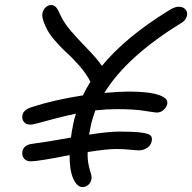

<svg xmlns="http://www.w3.org/2000/svg" viewBox="-20 -735 770 769"><path d="M103 -88.9Q85 -88.9 75.9 -100.6Q66.9 -112.3 69.8 -128.9Q75.2 -155.3 110.8 -159.2Q167.5 -166.5 264.2 -184.1Q267.1 -208 272.9 -236.8Q278.3 -262.7 284.2 -279.8Q245.6 -272 203.1 -260.7Q160.6 -249.5 135.5 -242.7Q110.4 -235.8 102.1 -235.8Q84.5 -235.8 75.7 -246.8Q66.9 -257.8 69.8 -273.9Q73.7 -295.4 107.9 -306.2Q193.4 -334.5 312 -353Q326.2 -381.8 341.8 -407.2V-408.2Q326.7 -438.5 299.1 -470.2Q271.5 -502 246.6 -524.4Q221.7 -546.9 196.8 -576.2Q171.9 -605.5 161.1 -632.8Q146.5 -664.1 149.9 -682.1Q152.8 -696.3 162.8 -705.6Q172.9 -714.8 185.1 -714.8Q195.3 -714.8 203.1 -707.3Q210.9 -699.7 220.2 -678.2Q235.4 -644 264.9 -610.1Q294.4 -576.2 330.8 -538.8Q367.2 -501.5 388.2 -471.2Q483.4 -586.9 655.8 -692.9Q679.2 -708 694.8 -708Q713.4 -708 722.4 -697.8Q731.4 -687.5 729 -672.9Q724.1 -653.8 708 -644Q487.8 -509.3 397.9 -362.8Q459 -368.2 493.2 -368.2Q541.5 -368.2 576.4 -363.5Q611.3 -358.9 632.3 -347.7Q653.3 -336.4 649.9 -318.8Q647.5 -306.2 635.7 -295.2Q624 -284.2 607.9 -284.2Q601.6 -284.2 559.1 -291Q516.6 -297.9 448.2 -297.9Q408.2 -297.9 361.8 -293Q347.2 -252 342.8 -227.1Q340.3 -211.9 336.9 -195.8Q413.6 -208 460 -208Q518.1 -208 546.9 -203.9Q575.7 -199.7 583 -192.4Q590.3 -185.1 587.9 -170.9Q584.5 -151.9 568.8 -142.3Q553.2 -132.8 537.1 -132.8Q527.3 -132.8 500 -135.5Q472.7 -138.2 445.8 -138.2Q406.2 -138.2 331.1 -126Q330.1 -96.7 335 -74.5Q339.8 -52.2 344 -39.8Q348.1 -27.3 346.2 -17.1Q343.3 -2.4 333 5.9Q322.8 14.2 310.1 14.2Q288.6 14.2 273.4 -19.5Q258.3 -53.2 258.8 -113.8Q134.3 -88.9 103 -88.9Z"/></svg>

Font: Shantell Sans Irregular
Style: Italic
Weight: 300
Italic angle: -11.31°
Designer: Stephen Nixon, Anya Danilova, Shantell Martin
Foundry: Arrow Type
Version: Version 1.006;[9816181b4]